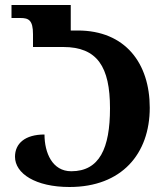

<svg xmlns="http://www.w3.org/2000/svg" viewBox="-20 -735 672 768"><path d="M258 13C467 13 579 -120 579 -304C579 -482 481 -613 291 -613H263V-715H26V-663H62C95 -663 112 -654 112 -598V-547H233C369 -547 420 -468 420 -302C420 -142 378 -50 265 -50C189 -50 158 -124 158 -197C80 -197 40 -161 40 -108C40 -41 122 13 258 13Z"/></svg>

Font: Noto Serif Georgian SemiCondensed Bold
Style: Regular
Weight: 700
Width: 4
Designer: Monotype Design Team, Akaki Razmadze
Foundry: Google LLC
Version: Version 2.003